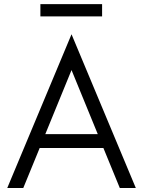

<svg xmlns="http://www.w3.org/2000/svg" viewBox="-20 -934 711 954"><path d="M335.4 -763.7 654.8 0H575.2L493.7 -198.7H177.2L95.7 0H16.1ZM465.8 -267.6 335.4 -585.9 205.1 -267.6ZM180.7 -913.6H487.3V-852.5H180.7Z"/></svg>

Font: Glacial Indifference
Style: Regular
Weight: 400
Designer: Alfredo Marco Pradil
Foundry: Alfredo Marco Pradil
Version: Version 1.312